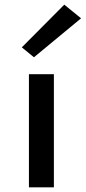

<svg xmlns="http://www.w3.org/2000/svg" viewBox="-20 -803 368 823"><path d="M104 0V-485H211V0ZM125.5 -557.5 73.5 -600 255.5 -783 327.5 -724.5Z"/></svg>

Font: Karla SemiBold
Style: Regular
Weight: 600
Designer: Jonathan Pinhorn
Version: Version 2.004; ttfautohint (v1.8.4.7-5d5b);gftools[0.9.33]